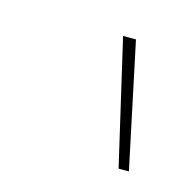

<svg xmlns="http://www.w3.org/2000/svg" viewBox="-46 -837 292 288"><g transform="rotate(15 100.0 -693.0)"><path d="M159 -596 114 -790H134L175 -596Z"/></g></svg>

Font: Georama
Style: Italic
Weight: 400
Width: 2
Italic angle: -9°
Designer: Jean-Baptiste Levee
Foundry: Production Type
Version: Version 1.000